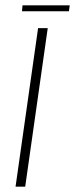

<svg xmlns="http://www.w3.org/2000/svg" viewBox="-20 -696 280 716"><path d="M38 0 122 -591H158L74 0ZM62 -654 64 -676H240L237 -654Z"/></svg>

Font: Alumni Sans ExtraLight
Style: Italic
Weight: 250
Italic angle: -8°
Version: Version 1.016